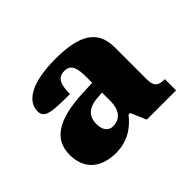

<svg xmlns="http://www.w3.org/2000/svg" viewBox="-86 -846 594 594"><g transform="rotate(-45 210.5 -549.5)"><path d="M130 -380C182 -380 217 -406 241 -437H248L270 -386H398V-435C369 -435 358 -444 358 -474V-615C358 -689 307 -719 203 -719C100 -719 49 -688 49 -643C49 -612 80 -610 158 -610C158 -643 162 -673 196 -673C226 -673 231 -648 231 -611V-586L185 -584C75 -579 24 -544 24 -478C24 -415 64 -380 130 -380ZM181 -445C164 -445 150 -458 150 -486C150 -521 170 -540 215 -542L231 -543V-505C231 -472 217 -445 181 -445Z"/></g></svg>

Font: Noto Serif Georgian SemiCondensed Black
Style: Regular
Weight: 900
Width: 4
Designer: Monotype Design Team, Akaki Razmadze
Foundry: Google LLC
Version: Version 2.003